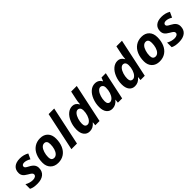

<svg xmlns="http://www.w3.org/2000/svg" viewBox="314 -2159 3568 3568"><g transform="rotate(-45 2098.0 -375.0)"><path d="M404.8 -180.2C404.8 -211.4 395.8 -239.1 377.9 -263.2C360 -287.3 331.1 -309.6 291 -330.1C262.4 -344.7 242.8 -356.9 232.4 -366.5C222 -376.1 216.8 -387.2 216.8 -399.9C216.8 -413.9 222.5 -425 233.9 -433.3C245.3 -441.7 260.3 -445.8 278.8 -445.8C317.2 -445.8 359.2 -432.1 404.8 -404.8L453.1 -509.8C400.4 -540.7 341.3 -556.2 275.9 -556.2C209.1 -556.2 157.8 -540.9 121.8 -510.5C85.9 -480.1 67.9 -437.2 67.9 -381.8C67.9 -351.9 75.7 -325.9 91.3 -304C106.9 -282 134.4 -259.9 173.8 -237.8C204.4 -220.9 225.7 -206.9 237.8 -195.8C249.8 -184.7 255.9 -172.2 255.9 -158.2C255.9 -140 247.6 -125.6 231 -115C214.4 -104.4 193 -99.1 167 -99.1C114.3 -99.1 62.3 -113.8 11.2 -143.1V-22C33.7 -10.6 57.9 -2.4 83.7 2.4C109.6 7.3 140 9.8 174.8 9.8C247.1 9.8 303.5 -6.6 344 -39.3C384.5 -72 404.8 -119 404.8 -180.2Z M1014.2 -339.8C1014.2 -407.2 995.6 -460.1 958.5 -498.5C921.4 -536.9 870.9 -556.2 807.1 -556.2C748.2 -556.2 696.8 -541.3 652.8 -511.5C608.9 -481.7 575.3 -439.7 552 -385.5C528.7 -331.3 517.1 -269.5 517.1 -200.2C517.1 -136.7 536.1 -85.9 574 -47.6C611.9 -9.4 662.6 9.8 726.1 9.8C785.6 9.8 837.1 -4.8 880.4 -33.9C923.7 -63.1 956.8 -104.2 979.7 -157.2C1002.7 -210.3 1014.2 -271.2 1014.2 -339.8ZM866.2 -339.8C866.2 -297.9 860.8 -259 849.9 -223.4C838.9 -187.7 823.7 -159.9 804.2 -139.9C784.7 -119.9 762.7 -109.9 738.3 -109.9C689.5 -109.9 665 -140 665 -200.2C665 -240.9 671.1 -280.4 683.3 -318.8C695.6 -357.3 711.3 -386.4 730.7 -406.2C750.1 -426.1 772 -436 796.4 -436C842.9 -436 866.2 -404 866.2 -339.8Z M1223.1 0 1384.3 -759.8H1237.3L1076.2 0Z M1614.7 -108.9C1570.1 -108.9 1547.9 -137.5 1547.9 -194.8C1547.9 -232.6 1553.8 -270.7 1565.7 -309.1C1577.6 -347.5 1593.5 -378.4 1613.5 -401.9C1633.5 -425.3 1654.6 -437 1676.8 -437C1697.9 -437 1714.6 -429.2 1726.8 -413.6C1739 -397.9 1745.1 -377.1 1745.1 -351.1C1745.1 -308.4 1738.9 -268.6 1726.6 -231.4C1714.2 -194.3 1697.8 -164.6 1677.5 -142.3C1657.1 -120 1636.2 -108.9 1614.7 -108.9ZM1553.2 9.8C1583.5 9.8 1611.2 3.4 1636.5 -9.3C1661.7 -22 1685.9 -42.5 1709 -70.8H1710.9L1704.1 0H1815.9L1977.1 -759.8H1830.1L1793 -585C1786.8 -557.3 1782.7 -525.6 1780.8 -489.7L1779.8 -476.1H1775.9C1758.6 -505.4 1740.3 -526 1720.9 -538.1C1701.6 -550.1 1678.5 -556.2 1651.9 -556.2C1606 -556.2 1564 -540 1525.9 -507.6C1487.8 -475.2 1457.1 -429.9 1433.8 -371.8C1410.6 -313.7 1398.9 -252.8 1398.9 -189C1398.9 -126.1 1412.7 -77.3 1440.2 -42.5C1467.7 -7.6 1505.4 9.8 1553.2 9.8Z M2205.1 -108.9C2184.9 -108.9 2169.4 -116 2158.4 -130.4C2147.5 -144.7 2142.1 -166.2 2142.1 -194.8C2142.1 -232.6 2148 -270.7 2159.9 -309.1C2171.8 -347.5 2187.7 -378.4 2207.8 -401.9C2227.8 -425.3 2248.9 -437 2271 -437C2291.5 -437 2308 -429.4 2320.6 -414.3C2333.1 -399.2 2339.4 -380 2339.4 -356.9C2339.4 -309.7 2333 -267.5 2320.3 -230.2C2307.6 -193 2290.9 -163.4 2270 -141.6C2249.2 -119.8 2227.5 -108.9 2205.1 -108.9ZM2147.5 9.8C2207.7 9.8 2259.6 -17.1 2303.2 -70.8H2305.2L2298.3 0H2410.2L2526.4 -545.9H2413.1L2385.3 -476.1H2381.3C2368.7 -502.1 2350.8 -522 2327.9 -535.6C2304.9 -549.3 2277.7 -556.2 2246.1 -556.2C2200.5 -556.2 2158.7 -540.1 2120.6 -508.1C2082.5 -476 2051.8 -430.7 2028.3 -372.3C2004.9 -313.9 1993.2 -252.4 1993.2 -188C1993.2 -125.5 2006.9 -76.9 2034.4 -42.2C2061.9 -7.6 2099.6 9.8 2147.5 9.8Z M2803.2 -108.9C2758.6 -108.9 2736.3 -137.5 2736.3 -194.8C2736.3 -232.6 2742.3 -270.7 2754.2 -309.1C2766 -347.5 2782 -378.4 2802 -401.9C2822 -425.3 2843.1 -437 2865.2 -437C2886.4 -437 2903.1 -429.2 2915.3 -413.6C2927.5 -397.9 2933.6 -377.1 2933.6 -351.1C2933.6 -308.4 2927.4 -268.6 2915 -231.4C2902.7 -194.3 2886.3 -164.6 2866 -142.3C2845.6 -120 2824.7 -108.9 2803.2 -108.9ZM2741.7 9.8C2772 9.8 2799.7 3.4 2825 -9.3C2850.2 -22 2874.3 -42.5 2897.5 -70.8H2899.4L2892.6 0H3004.4L3165.5 -759.8H3018.6L2981.4 -585C2975.3 -557.3 2971.2 -525.6 2969.2 -489.7L2968.3 -476.1H2964.4C2947.1 -505.4 2928.8 -526 2909.4 -538.1C2890.1 -550.1 2867 -556.2 2840.3 -556.2C2794.4 -556.2 2752.4 -540 2714.4 -507.6C2676.3 -475.2 2645.6 -429.9 2622.3 -371.8C2599 -313.7 2587.4 -252.8 2587.4 -189C2587.4 -126.1 2601.2 -77.3 2628.7 -42.5C2656.2 -7.6 2693.8 9.8 2741.7 9.8Z M3678.7 -339.8C3678.7 -407.2 3660.2 -460.1 3623 -498.5C3585.9 -536.9 3535.5 -556.2 3471.7 -556.2C3412.8 -556.2 3361.3 -541.3 3317.4 -511.5C3273.4 -481.7 3239.8 -439.7 3216.6 -385.5C3193.3 -331.3 3181.6 -269.5 3181.6 -200.2C3181.6 -136.7 3200.6 -85.9 3238.5 -47.6C3276.4 -9.4 3327.1 9.8 3390.6 9.8C3450.2 9.8 3501.6 -4.8 3544.9 -33.9C3588.2 -63.1 3621.3 -104.2 3644.3 -157.2C3667.2 -210.3 3678.7 -271.2 3678.7 -339.8ZM3530.8 -339.8C3530.8 -297.9 3525.3 -259 3514.4 -223.4C3503.5 -187.7 3488.3 -159.9 3468.8 -139.9C3449.2 -119.9 3427.2 -109.9 3402.8 -109.9C3354 -109.9 3329.6 -140 3329.6 -200.2C3329.6 -240.9 3335.7 -280.4 3347.9 -318.8C3360.1 -357.3 3375.9 -386.4 3395.3 -406.2C3414.6 -426.1 3436.5 -436 3460.9 -436C3507.5 -436 3530.8 -404 3530.8 -339.8Z M4127.4 -180.2C4127.4 -211.4 4118.5 -239.1 4100.6 -263.2C4082.7 -287.3 4053.7 -309.6 4013.7 -330.1C3985 -344.7 3965.5 -356.9 3955.1 -366.5C3944.7 -376.1 3939.5 -387.2 3939.5 -399.9C3939.5 -413.9 3945.1 -425 3956.5 -433.3C3967.9 -441.7 3982.9 -445.8 4001.5 -445.8C4039.9 -445.8 4081.9 -432.1 4127.4 -404.8L4175.8 -509.8C4123 -540.7 4064 -556.2 3998.5 -556.2C3931.8 -556.2 3880.5 -540.9 3844.5 -510.5C3808.5 -480.1 3790.5 -437.2 3790.5 -381.8C3790.5 -351.9 3798.3 -325.9 3814 -304C3829.6 -282 3857.1 -259.9 3896.5 -237.8C3927.1 -220.9 3948.4 -206.9 3960.4 -195.8C3972.5 -184.7 3978.5 -172.2 3978.5 -158.2C3978.5 -140 3970.2 -125.6 3953.6 -115C3937 -104.4 3915.7 -99.1 3889.6 -99.1C3836.9 -99.1 3785 -113.8 3733.9 -143.1V-22C3756.3 -10.6 3780.5 -2.4 3806.4 2.4C3832.3 7.3 3862.6 9.8 3897.5 9.8C3969.7 9.8 4026.1 -6.6 4066.7 -39.3C4107.2 -72 4127.4 -119 4127.4 -180.2Z"/></g></svg>

Font: OpenSans
Style: Bold Italic
Weight: 700
Italic angle: -12°
Foundry: Ascender Corporation
Version: Version 1.10; ttfautohint (v1.2) -l 8 -r 50 -G 200 -x 14 -D 